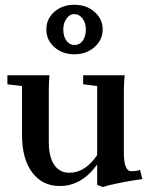

<svg xmlns="http://www.w3.org/2000/svg" viewBox="-20 -761 622 797"><path d="M289.1 -535.6Q239.3 -535.6 205.8 -565.2Q172.4 -594.7 172.4 -638.7Q172.4 -683.1 205.8 -712.2Q239.3 -741.2 289.1 -741.2Q339.4 -741.2 372.8 -711.4Q406.2 -681.6 406.2 -638.7Q406.2 -595.2 372.1 -565.4Q337.9 -535.6 289.1 -535.6ZM289.1 -574.2Q310.5 -574.2 323.5 -592Q336.4 -609.9 336.4 -638.7Q336.4 -665.5 322.5 -684.1Q308.6 -702.6 289.1 -702.6Q269 -702.6 255.9 -683.6Q242.7 -664.6 242.7 -638.7Q242.7 -610.4 255.6 -592.3Q268.6 -574.2 289.1 -574.2ZM228 11.2Q156.2 11.2 113.8 -44.9Q71.3 -101.1 71.3 -201.2V-403.8L10.7 -411.1V-448.7H185.1Q182.6 -414.6 182.6 -383.8V-170.4Q182.6 -110.4 204.8 -77.1Q227.1 -43.9 268.1 -43.9Q333.5 -43.9 383.3 -117.2V-403.8L325.2 -411.1V-448.7H497.6Q494.1 -417 494.1 -383.8V-127.9Q494.1 -50.3 524.9 -50.3Q544.9 -50.3 561.5 -55.7L570.8 -17.6Q532.2 -12.7 481 -2.7Q429.7 7.3 407.2 15.6L383.3 6.3V-78.1Q318.8 11.2 228 11.2Z"/></svg>

Font: Elstob 8pt SemiBold
Style: Regular
Weight: 600
Designer: Peter S. Baker
Version: Version 1.015